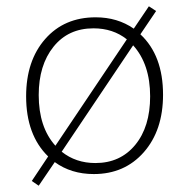

<svg xmlns="http://www.w3.org/2000/svg" viewBox="-20 -543 600 610"><path d="M103 47 81 32 133 -46Q63 -114 63 -237Q63 -350 123.5 -419Q184 -488 284 -488Q353 -488 405 -452L453 -523L476 -508L426 -434Q498 -367 498 -242Q498 -129 437 -59.5Q376 10 278 10Q206 10 154 -28ZM103 -241Q103 -139 156 -80L383 -418Q339 -453 277 -453Q197 -453 150 -394.5Q103 -336 103 -241ZM283 -25Q362 -25 409.5 -82.5Q457 -140 457 -237Q457 -339 403 -399L176 -61Q221 -25 283 -25Z"/></svg>

Font: Cantarell Light
Style: Regular
Weight: 300
Designer: Dave Crossland, Nikolaus Waxweiler, Florian Fecher, Jacques Le Bailly, Eben Sorkin, Alexei Vanyashin, Alexios Zavras, Em
Version: Version 0.303